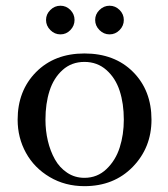

<svg xmlns="http://www.w3.org/2000/svg" viewBox="-20 -637 582 664"><path d="M41 -223.1Q41 -323.2 104.7 -387.7Q168.5 -452.1 272 -452.1Q376.5 -452.1 440.2 -388.2Q503.9 -324.2 503.9 -223.1Q503.9 -126.5 439 -59.8Q374 6.8 272 6.8Q205.1 6.8 151.9 -24.7Q98.6 -56.2 69.8 -108.4Q41 -160.6 41 -223.1ZM137.2 -223.1Q137.2 -185.1 145.5 -149.9Q153.8 -114.7 169.9 -85.9Q186 -57.1 212.4 -39.6Q238.8 -22 272 -22Q316.4 -22 348.1 -52.2Q379.9 -82.5 394 -127Q408.2 -171.4 408.2 -223.1Q408.2 -278.8 393.8 -323Q379.4 -367.2 347.9 -395Q316.4 -422.9 272 -422.9Q227.5 -422.9 196.5 -395Q165.5 -367.2 151.4 -323Q137.2 -278.8 137.2 -223.1ZM154.1 -533Q139.2 -547.9 139.2 -567.9Q139.2 -587.9 154.1 -602.5Q168.9 -617.2 189 -617.2Q209 -617.2 223.4 -602.5Q237.8 -587.9 237.8 -567.9Q237.8 -547.9 223.4 -533Q209 -518.1 189 -518.1Q168.9 -518.1 154.1 -533ZM324 -533Q309.1 -547.9 309.1 -567.9Q309.1 -587.9 324 -602.5Q338.9 -617.2 358.9 -617.2Q378.9 -617.2 393.6 -602.5Q408.2 -587.9 408.2 -567.9Q408.2 -547.9 393.6 -533Q378.9 -518.1 358.9 -518.1Q338.9 -518.1 324 -533Z"/></svg>

Font: Dihjauti S
Style: Bold
Weight: 700
Designer: T. Christopher White
Version: Version 3.0.0